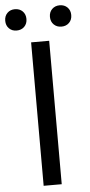

<svg xmlns="http://www.w3.org/2000/svg" viewBox="-82 -944 459 978"><g transform="rotate(-5 148.0 -454.5)"><path d="M100.6 0V-733.4H193V0ZM32.5 -799.8Q9 -799.8 -6.1 -815Q-21.2 -830.1 -21.2 -854.4Q-21.2 -878.6 -6.1 -893.7Q9 -908.9 32.5 -908.9Q56.9 -908.9 72.1 -893.7Q87.3 -878.6 87.3 -854.4Q87.3 -830.1 72.1 -815Q56.9 -799.8 32.5 -799.8ZM261.7 -799.8Q238.1 -799.8 222.7 -815Q207.4 -830.1 207.4 -854.4Q207.4 -878.6 222.7 -893.7Q238.1 -908.9 261.7 -908.9Q286 -908.9 301.2 -893.7Q316.4 -878.6 316.4 -854.4Q316.4 -830.1 301.2 -815Q286 -799.8 261.7 -799.8Z"/></g></svg>

Font: Noto Sans TC Thin
Style: Regular
Weight: 100
Designer: Ryoko NISHIZUKA 西塚涼子 (kana, bopomofo & ideographs); Paul D. Hunt (Latin, Greek & Cyrillic); Sandoll Communications 산돌커뮤니
Foundry: Adobe
Version: Version 2.004-H2;hotconv 1.0.118;makeotfexe 2.5.65603